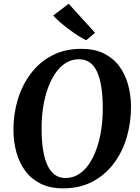

<svg xmlns="http://www.w3.org/2000/svg" viewBox="-20 -1020 764 1050"><path d="M325 10Q254 10 202.8 -15.2Q151.5 -40.5 118.8 -84.5Q86 -128.5 70 -186Q54 -243.5 53.5 -308.5Q53 -394.5 76.8 -474Q100.5 -553.5 147.5 -616.5Q194.5 -679.5 264 -716.2Q333.5 -753 425 -753Q496.5 -753 547.8 -727.8Q599 -702.5 631.8 -658.5Q664.5 -614.5 680.2 -557.8Q696 -501 696.5 -438Q697 -351 673.5 -270.5Q650 -190 603 -127Q556 -64 486.5 -27Q417 10 325 10ZM338 -46.5Q377.5 -46.5 410 -66.8Q442.5 -87 467.2 -123.5Q492 -160 508.8 -208.2Q525.5 -256.5 534 -313.2Q542.5 -370 542 -431Q542 -494.5 534.2 -543.8Q526.5 -593 511 -627Q495.5 -661 470.8 -678.5Q446 -696 411.5 -696Q372.5 -696 340 -675.8Q307.5 -655.5 282.8 -619.2Q258 -583 241 -535Q224 -487 215.5 -431Q207 -375 207.5 -315.5Q207.5 -250.5 215.5 -200.5Q223.5 -150.5 239.5 -116.2Q255.5 -82 280 -64.2Q304.5 -46.5 338 -46.5ZM451.5 -800Q434.5 -807.5 409.2 -823.5Q384 -839.5 357.5 -859.2Q331 -879 307.8 -899Q284.5 -919 271 -935L355.5 -999.5L500 -840.5Z"/></svg>

Font: Merriweather 20pt
Style: Bold Italic
Weight: 700
Italic angle: -7.8°
Version: Version 2.101